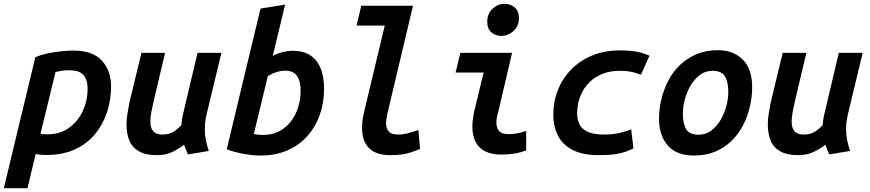

<svg xmlns="http://www.w3.org/2000/svg" viewBox="-57 -801 4557 1006"><path d="M-37 185 128 -501Q158 -514 194 -521.5Q230 -529 265 -532.5Q300 -536 327 -536Q429 -536 477 -483Q525 -430 525 -348Q525 -278 504 -214Q483 -150 441.5 -99Q400 -48 336 -18.5Q272 11 186 11Q168 11 154 9.5Q140 8 130 6L87 185ZM190 -97Q256 -97 303.5 -130.5Q351 -164 376.5 -219Q402 -274 402 -337Q402 -362 394.5 -384Q387 -406 366.5 -419.5Q346 -433 306 -433Q284 -433 265 -430Q246 -427 234 -424L155 -100Q162 -99 172 -98Q182 -97 190 -97Z M766 12Q707 12 671.5 -8Q636 -28 621 -64Q606 -100 606 -148Q606 -175 610.5 -203.5Q615 -232 621 -263L684 -524H808L749 -275Q742 -245 736.5 -216.5Q731 -188 731 -164Q731 -143 737 -128Q743 -113 757 -104.5Q771 -96 794 -96Q829 -96 852 -110.5Q875 -125 893 -145Q895 -162 897 -177Q899 -192 904 -211L978 -524H1103L1027 -208Q1022 -187 1019 -167Q1016 -147 1016 -126Q1016 -96 1021.5 -68Q1027 -40 1037 -10L928 8Q924 -1 917 -17.5Q910 -34 908 -43Q886 -25 849.5 -6.5Q813 12 766 12Z M1308 14Q1268 14 1218.5 5Q1169 -4 1131 -19L1308 -756L1437 -777L1372 -508Q1396 -521 1423.5 -528Q1451 -535 1478 -535Q1530 -535 1566.5 -512.5Q1603 -490 1622 -445.5Q1641 -401 1641 -336Q1641 -262 1618 -198Q1595 -134 1552 -86.5Q1509 -39 1447.5 -12.5Q1386 14 1308 14ZM1323 -94Q1369 -94 1405.5 -113Q1442 -132 1467 -164.5Q1492 -197 1505 -238.5Q1518 -280 1518 -325Q1518 -361 1509 -384.5Q1500 -408 1482.5 -419.5Q1465 -431 1437 -431Q1416 -431 1391 -423Q1366 -415 1346 -401L1273 -99Q1285 -96 1298 -95Q1311 -94 1323 -94Z M1988 12Q1913 12 1876.5 -25Q1840 -62 1840 -130Q1840 -150 1843 -173Q1846 -196 1852 -220L1959 -667H1811L1836 -771H2107L1974 -211Q1971 -197 1968.5 -181.5Q1966 -166 1966 -154Q1966 -129 1979.5 -112.5Q1993 -96 2031 -96Q2052 -96 2073 -101Q2094 -106 2111 -111.5Q2128 -117 2135 -120L2144 -21Q2133 -15 2092 -1.5Q2051 12 1988 12Z M2571 9Q2518 9 2484 -8.5Q2450 -26 2434 -59.5Q2418 -93 2418 -137Q2418 -157 2421 -179.5Q2424 -202 2430 -227L2477 -421H2330L2355 -524H2626L2553 -212Q2548 -197 2546 -183.5Q2544 -170 2544 -159Q2544 -130 2558.5 -114Q2573 -98 2607 -98Q2626 -98 2650 -102Q2674 -106 2700 -115V-13Q2668 -1 2636.5 4Q2605 9 2571 9ZM2569 -613Q2539 -613 2517.5 -631.5Q2496 -650 2496 -687Q2496 -730 2524 -755.5Q2552 -781 2587 -781Q2618 -781 2640 -762Q2662 -743 2662 -706Q2662 -665 2634 -639Q2606 -613 2569 -613Z M3081 12Q2995 12 2942 -16Q2889 -44 2865.5 -92Q2842 -140 2842 -199Q2842 -270 2867 -331.5Q2892 -393 2938 -439Q2984 -485 3048 -511Q3112 -537 3191 -537Q3246 -537 3282 -529.5Q3318 -522 3346 -509L3301 -409Q3284 -417 3256 -423.5Q3228 -430 3189 -430Q3140 -430 3099.5 -414Q3059 -398 3029.5 -368Q3000 -338 2983.5 -297Q2967 -256 2967 -205Q2967 -175 2979 -150Q2991 -125 3022 -110.5Q3053 -96 3109 -96Q3155 -96 3193.5 -105.5Q3232 -115 3250 -124L3262 -24Q3246 -15 3222.5 -6.5Q3199 2 3165 7Q3131 12 3081 12Z M3579 14Q3488 14 3442 -38.5Q3396 -91 3396 -179Q3396 -230 3408.5 -281.5Q3421 -333 3445 -379Q3469 -425 3506 -460.5Q3543 -496 3592.5 -517Q3642 -538 3704 -538Q3786 -538 3835 -488.5Q3884 -439 3884 -345Q3884 -294 3872 -242Q3860 -190 3836 -144Q3812 -98 3775.5 -62.5Q3739 -27 3690 -6.5Q3641 14 3579 14ZM3603 -95Q3640 -95 3668.5 -116Q3697 -137 3717.5 -171Q3738 -205 3748.5 -244Q3759 -283 3759 -318Q3759 -370 3742 -400Q3725 -430 3676 -430Q3639 -430 3610.5 -408.5Q3582 -387 3562 -353.5Q3542 -320 3531.5 -281Q3521 -242 3521 -206Q3521 -154 3538 -124.5Q3555 -95 3603 -95Z M4126 12Q4067 12 4031.5 -8Q3996 -28 3981 -64Q3966 -100 3966 -148Q3966 -175 3970.5 -203.5Q3975 -232 3981 -263L4044 -524H4168L4109 -275Q4102 -245 4096.5 -216.5Q4091 -188 4091 -164Q4091 -143 4097 -128Q4103 -113 4117 -104.5Q4131 -96 4154 -96Q4189 -96 4212 -110.5Q4235 -125 4253 -145Q4255 -162 4257 -177Q4259 -192 4264 -211L4338 -524H4463L4387 -208Q4382 -187 4379 -167Q4376 -147 4376 -126Q4376 -96 4381.5 -68Q4387 -40 4397 -10L4288 8Q4284 -1 4277 -17.5Q4270 -34 4268 -43Q4246 -25 4209.5 -6.5Q4173 12 4126 12Z"/></svg>

Font: Ubuntu Sans Mono SemiBold
Style: Italic
Weight: 600
Italic angle: -13.5°
Monospace: yes
Designer: Dalton Maag Ltd
Foundry: Dalton Maag Ltd
Version: Version 1.006